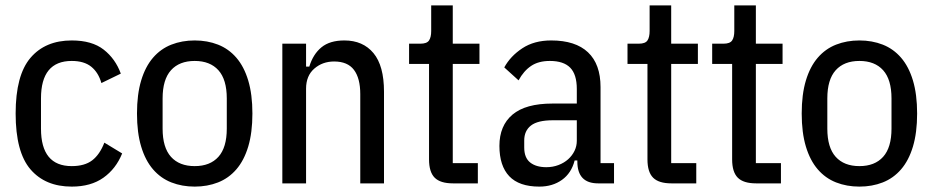

<svg xmlns="http://www.w3.org/2000/svg" viewBox="-20 -680 3459 712"><path d="M246 12Q148 12 93 -52Q38 -116 38 -259Q38 -401 93 -465.5Q148 -530 246 -530Q321 -530 364.5 -496Q408 -462 428 -407L356 -372Q345 -411 318.5 -432.5Q292 -454 246 -454Q132 -454 132 -315V-203Q132 -64 246 -64Q294 -64 322 -85.5Q350 -107 367 -151L433 -111Q410 -54 363.5 -21Q317 12 246 12Z M702 12Q655 12 615.5 -3.5Q576 -19 547.5 -52Q519 -85 503.5 -136.5Q488 -188 488 -259Q488 -330 503.5 -381.5Q519 -433 547.5 -466Q576 -499 615.5 -514.5Q655 -530 702 -530Q749 -530 788.5 -514.5Q828 -499 856.5 -466Q885 -433 900.5 -381.5Q916 -330 916 -259Q916 -188 900.5 -136.5Q885 -85 856.5 -52Q828 -19 788.5 -3.5Q749 12 702 12ZM702 -64Q759 -64 790 -98.5Q821 -133 821 -203V-315Q821 -385 790 -419.5Q759 -454 702 -454Q645 -454 614 -419.5Q583 -385 583 -315V-203Q583 -133 614 -98.5Q645 -64 702 -64Z M1027 0V-518H1115V-433H1127Q1141 -479 1172 -504.5Q1203 -530 1257 -530Q1326 -530 1365 -483Q1404 -436 1404 -340V0H1316V-331Q1316 -390 1292.5 -421Q1269 -452 1219 -452Q1176 -452 1145.5 -425.5Q1115 -399 1115 -351V0Z M1660 0Q1613 0 1592 -21Q1571 -42 1571 -89V-443H1497V-518H1539Q1563 -518 1571 -530Q1579 -542 1579 -565V-660H1659V-518H1758V-443H1659V-75H1752V0Z M2198 0Q2121 0 2121 -81V-85H2111Q2099 -38 2064 -13Q2029 12 1980 12Q1905 12 1868.5 -26.5Q1832 -65 1832 -139Q1832 -214 1880.5 -255Q1929 -296 2029 -296H2119V-350Q2119 -404 2094.5 -429Q2070 -454 2019 -454Q1977 -454 1949.5 -435.5Q1922 -417 1903 -382L1850 -430Q1873 -472 1917 -501Q1961 -530 2024 -530Q2114 -530 2160.5 -486Q2207 -442 2207 -357V-75H2257V0ZM2006 -60Q2030 -60 2051 -68Q2072 -76 2087 -89.5Q2102 -103 2110.5 -120.5Q2119 -138 2119 -158V-234H2030Q1974 -234 1949 -214.5Q1924 -195 1924 -159V-133Q1924 -95 1946 -77.5Q1968 -60 2006 -60Z M2470 0Q2423 0 2402 -21Q2381 -42 2381 -89V-443H2307V-518H2349Q2373 -518 2381 -530Q2389 -542 2389 -565V-660H2469V-518H2568V-443H2469V-75H2562V0Z M2784 0Q2737 0 2716 -21Q2695 -42 2695 -89V-443H2621V-518H2663Q2687 -518 2695 -530Q2703 -542 2703 -565V-660H2783V-518H2882V-443H2783V-75H2876V0Z M3167 12Q3120 12 3080.5 -3.5Q3041 -19 3012.5 -52Q2984 -85 2968.5 -136.5Q2953 -188 2953 -259Q2953 -330 2968.5 -381.5Q2984 -433 3012.5 -466Q3041 -499 3080.5 -514.5Q3120 -530 3167 -530Q3214 -530 3253.5 -514.5Q3293 -499 3321.5 -466Q3350 -433 3365.5 -381.5Q3381 -330 3381 -259Q3381 -188 3365.5 -136.5Q3350 -85 3321.5 -52Q3293 -19 3253.5 -3.5Q3214 12 3167 12ZM3167 -64Q3224 -64 3255 -98.5Q3286 -133 3286 -203V-315Q3286 -385 3255 -419.5Q3224 -454 3167 -454Q3110 -454 3079 -419.5Q3048 -385 3048 -315V-203Q3048 -133 3079 -98.5Q3110 -64 3167 -64Z"/></svg>

Font: IBM Plex Sans Cond Text
Style: Regular
Weight: 450
Width: 3
Designer: Mike Abbink, Paul van der Laan, Pieter van Rosmalen
Foundry: Bold Monday
Version: Version 1.3